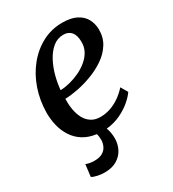

<svg xmlns="http://www.w3.org/2000/svg" viewBox="-185 -671 878 973"><g transform="rotate(-30 254.5 -185.0)"><path d="M139.5 197Q119.5 197 98.8 192.5Q78 188 67 181L75.5 110.5Q82 114 95.8 116.8Q109.5 119.5 124.5 119.5Q154.5 119.5 172.2 109Q190 98.5 198 82Q206 65.5 207 48Q207 35.5 205.8 25.8Q204.5 16 202 8.5Q156.5 2.5 124.5 -18Q92.5 -38.5 72.8 -69.5Q53 -100.5 44.2 -137.2Q35.5 -174 35.5 -212.5Q36.5 -285.5 59 -350Q81.5 -414.5 121.8 -463.5Q162 -512.5 215.5 -540.5Q269 -568.5 331.5 -568.5Q381.5 -568.5 413.2 -552.5Q445 -536.5 460.5 -508.8Q476 -481 476.5 -446.5Q477 -399.5 454.5 -363.5Q432 -327.5 395 -302Q358 -276.5 314.2 -260Q270.5 -243.5 228 -235.2Q185.5 -227 153.5 -226.5Q152 -194 157.2 -163.8Q162.5 -133.5 175.2 -109.5Q188 -85.5 209.8 -71.5Q231.5 -57.5 262 -57.5Q294 -57.5 322.8 -67.8Q351.5 -78 377 -96Q402.5 -114 423.5 -137.5L447 -97.5Q434.5 -78.5 408 -55.2Q381.5 -32 344 -13.8Q306.5 4.5 259.5 9.5Q264.5 22 267.5 37.8Q270.5 53.5 270.5 72.5Q270.5 104 256.5 132.5Q242.5 161 213.5 179Q184.5 197 139.5 197ZM154.5 -276Q180.5 -277 210.2 -284.5Q240 -292 268 -305.2Q296 -318.5 319.2 -337.8Q342.5 -357 356 -382Q369.5 -407 368.5 -437.5Q368 -475 351.8 -494Q335.5 -513 306.5 -513Q271 -513 244 -490.5Q217 -468 198 -432Q179 -396 168.2 -354.8Q157.5 -313.5 154.5 -276Z"/></g></svg>

Font: Merriweather 20pt Medium
Style: Italic
Weight: 500
Italic angle: -7.8°
Version: Version 2.101